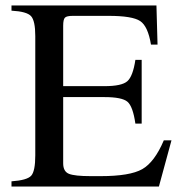

<svg xmlns="http://www.w3.org/2000/svg" viewBox="-20 -682 669 702"><path d="M607 -169 561 0H22V-19Q79 -23 94 -39.5Q109 -56 109 -114V-550Q109 -606 93.5 -623Q78 -640 22 -643V-662H552L556 -519H532Q521 -586 492.5 -605Q464 -624 377 -624H246Q224 -624 217.5 -617.5Q211 -611 211 -588V-367H362Q425 -367 445.5 -385Q466 -403 475 -463H498V-230H475Q466 -293 446 -310Q426 -327 362 -327H211V-85Q211 -55 232 -46.5Q253 -38 312 -38H348Q455 -38 500 -63.5Q545 -89 579 -169Z"/></svg>

Font: STIX MathJax Alphabets
Style: Regular
Weight: 400
Designer: MicroPress Inc., with final additions and corrections provided by Coen Hoffman, Elsevier (retired)
Version: Version 1.1.1